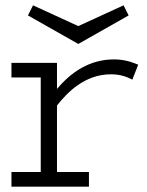

<svg xmlns="http://www.w3.org/2000/svg" viewBox="-20 -701 551 721"><path d="M23 -410H133V-55H23V0H314V-55H194V-305C233 -354 298 -422 397 -422C436 -422 461 -410 477 -402L499 -458C491 -461 456 -478 409 -478C316 -478 247 -430 194 -367V-465H23ZM444 -681 274 -603 104 -681 85 -643 274 -536 463 -643Z"/></svg>

Font: Stint Ultra Expanded
Style: Regular
Weight: 400
Width: 7
Designer: Astigmatic (AOETI)
Foundry: Astigmatic (AOETI)
Version: Version 1.000